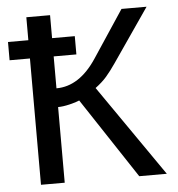

<svg xmlns="http://www.w3.org/2000/svg" viewBox="-49 -706 698 752"><g transform="rotate(-5 300.0 -329.5)"><path d="M82 -496.6H2V-568.4H82V-658.7H175.3V-568.4H264.6V-496.6H175.3V-371.1Q265.6 -371.1 333.5 -473.6L456.1 -658.7H554.7L410.2 -448.7Q390.1 -419.4 372.6 -399.2Q355 -378.9 328.1 -358.9L576.7 0H468.3L259.8 -315.9Q247.6 -310.1 220.9 -303.7Q194.3 -297.4 175.3 -297.4V0H82Z"/></g></svg>

Font: Cousine
Style: Regular
Weight: 400
Monospace: yes
Designer: Steve Matteson
Foundry: Monotype Imaging Inc.
Version: Version 1.21